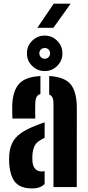

<svg xmlns="http://www.w3.org/2000/svg" viewBox="-20 -1025 484 1052"><path d="M30.5 -128.5Q30 -138.5 30 -151.5Q30 -164.5 30.5 -174.5Q33.5 -214 47.8 -242.8Q62 -271.5 92 -293.5Q122 -315.5 171.5 -335Q185.5 -341 198.5 -345.8Q211.5 -350.5 224.5 -354.5V-269.5Q219.5 -267.5 214.5 -264.8Q209.5 -262 204.5 -259Q177.5 -244.5 168.2 -222.8Q159 -201 157.5 -174.5Q157 -165 157.2 -156.2Q157.5 -147.5 158 -138.5Q160.5 -112.5 173.5 -99Q186.5 -85.5 210 -85.5Q216.5 -85.5 224.5 -87.5V-17Q200.5 7.5 157 7.5Q95 7.5 65.8 -23.8Q36.5 -55 30.5 -128.5ZM48 -375.5Q47.5 -384.5 47 -408Q46.5 -431.5 47 -448.5Q50 -527 84.2 -565.5Q118.5 -604 201.5 -608.5V-510Q187.5 -506 181 -494.8Q174.5 -483.5 173.5 -463Q173 -454.5 172.8 -437.8Q172.5 -421 172.8 -403.5Q173 -386 173.5 -375.5ZM273 0V-458.5Q273 -477.5 268 -489.5Q263 -501.5 249.5 -507V-608.5Q336 -603.5 368.8 -561Q401.5 -518.5 401 -428.5L400.5 0ZM225 -635.5Q185 -635.5 156.2 -664Q127.5 -692.5 127.5 -732.5Q127.5 -773 156.2 -801.5Q185 -830 225 -830Q265 -830 293.5 -801.5Q322 -773 322 -732.5Q322 -692.5 293.5 -664Q265 -635.5 225 -635.5ZM225 -703Q237.5 -703 246 -711.8Q254.5 -720.5 254.5 -732.5Q254.5 -745.5 246 -753.8Q237.5 -762 225 -762Q212.5 -762 204 -753.8Q195.5 -745.5 195.5 -732.5Q195.5 -720.5 204 -711.8Q212.5 -703 225 -703ZM184.5 -872.5 274.5 -1005H367L272.5 -872.5Z"/></svg>

Font: Big Shoulders Stencil Display Thin ExtraBold
Style: Regular
Weight: 800
Version: Version 2.001